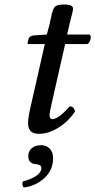

<svg xmlns="http://www.w3.org/2000/svg" viewBox="-20 -582 421 849"><path d="M117.2 -118.2 178.2 -387.2H107.9Q102.1 -387.2 102.1 -389.2Q102.1 -397.5 106 -409.2Q109.9 -424.3 133.8 -425.8L187 -429.2L200.2 -479Q202.1 -486.8 204.8 -501Q207.5 -515.1 209.7 -523.4Q211.9 -531.7 215.8 -541Q219.7 -550.3 226.8 -555.2Q233.9 -560.1 244.1 -561Q303.2 -566.4 303.2 -543.9Q303.2 -538.6 300 -525.6Q296.9 -512.7 292.7 -496.8Q288.6 -481 287.1 -474.1L276.9 -429.2H376Q384.3 -423.3 379.9 -407.2Q375.5 -391.1 366.2 -387.2H268.1L209 -127Q199.2 -87.4 199.2 -69.8Q199.2 -62.5 203.1 -58.8Q207 -55.2 210.9 -55.2Q238.8 -55.2 288.1 -111.8Q306.6 -111.8 312 -89.8Q283.2 -45.4 238.8 -17.8Q194.3 9.8 153.8 9.8Q128.4 9.8 116.2 -1.7Q104 -13.2 104 -39.1Q104 -62.5 117.2 -118.2ZM163.1 60.1Q185.1 60.1 200 75.2Q214.8 90.3 214.8 118.2Q214.8 169.9 176.3 205.3Q137.7 240.7 85 247.1Q75.2 235.4 81.1 220.2Q92.3 217.8 104.7 213.1Q117.2 208.5 131.1 201.2Q145 193.8 154.1 183.1Q163.1 172.4 163.1 160.2Q163.1 151.4 154.1 147.7Q145 144 134 143.3Q123 142.6 114 134Q105 125.5 105 108.9Q105 86.4 120.4 73.2Q135.7 60.1 163.1 60.1Z"/></svg>

Font: Common Serif Medium
Style: Italic
Weight: 500
Italic angle: -12°
Designer: Philipp H. Poll, Khaled Hosny
Foundry: Stefan Peev, Context Ltd.
Version: Version 1.026